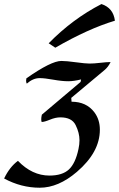

<svg xmlns="http://www.w3.org/2000/svg" viewBox="-81 -756 579 934"><path d="M112.3 157.2Q22 157.2 -61 112.3Q-34.2 56.2 6.3 26.4Q75.2 98.1 159.7 98.1Q222.2 98.1 254.2 68.4Q286.1 38.6 300.8 -31.2Q305.7 -53.7 305.7 -73.7Q305.7 -109.4 287.1 -147.2Q268.6 -185.1 212.9 -185.1Q189 -185.1 161.9 -173.8Q134.8 -162.6 121.6 -162.6Q119.6 -168.5 119.6 -176.3Q119.6 -185.5 122.6 -198.2L311 -357.4L313.5 -369.6Q277.8 -360.8 251 -360.8Q220.7 -360.8 178.2 -368.4Q135.7 -376 111.8 -376Q79.6 -376 49.3 -349.1Q45.9 -355 45.9 -363.3Q45.9 -368.7 47.4 -375Q168 -459.5 217.3 -459.5Q242.2 -459.5 288.3 -453.1Q334.5 -446.8 354.5 -446.8Q376 -446.8 406.5 -450.4Q437 -454.1 457 -454.1Q445.3 -429.7 426.8 -414.6L265.6 -279.8L267.1 -261.2Q338.9 -261.2 377.9 -210Q404.8 -174.3 404.8 -125Q404.8 -15.6 293 80.1Q203.1 157.2 112.3 157.2ZM188 -523.9 155.8 -545.4Q272 -664.1 412.6 -736.3Q470.2 -717.3 478 -655.3Q347.7 -616.2 188 -523.9Z"/></svg>

Font: Balgruf
Style: Italic
Weight: 500
Italic angle: -12°
Designer: Paul James Miller
Foundry: High-Logic / Made with FontCreator
Version: Version 1.201;March 28, 2021;FontCreator 13.0.0.2683 64-bit